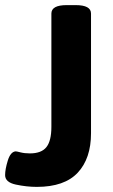

<svg xmlns="http://www.w3.org/2000/svg" viewBox="-20 -723 442 751"><path d="M0 -38Q0 -61 10.5 -95Q21 -129 41 -131Q45 -131 60.5 -127Q76 -123 97 -123Q142 -123 161.5 -147.5Q181 -172 181 -227V-670Q181 -703 241 -703H276Q336 -703 336 -670V-202Q336 -103 284 -47.5Q232 8 124 8Q84 8 42 -1Q0 -10 0 -38Z"/></svg>

Font: Asap-Bold
Style: Bold
Weight: 700
Designer: Pablo Cosgaya
Foundry: Omnibus-Type
Version: Version 2.000; ttfautohint (v1.8)